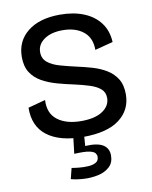

<svg xmlns="http://www.w3.org/2000/svg" viewBox="-98 -745 838 1058"><g transform="rotate(-10 321.5 -216.0)"><path d="M321 13Q191 13 120.5 -40.5Q50 -94 52 -198L149 -224Q145 -149 194 -112Q243 -75 326 -75Q404 -75 446 -103.5Q488 -132 488 -176Q488 -208 466 -227Q444 -246 406.5 -258Q369 -270 324 -280Q276 -290 229.5 -303Q183 -316 145.5 -337Q108 -358 86 -392Q64 -426 64 -479Q64 -568 130 -620.5Q196 -673 311 -673Q387 -673 444.5 -649.5Q502 -626 535 -581.5Q568 -537 571 -474L470 -448Q470 -516 426 -551Q382 -586 310 -586Q246 -586 207 -558.5Q168 -531 168 -488Q168 -452 193.5 -431Q219 -410 261 -398Q303 -386 352 -375Q394 -366 437 -353.5Q480 -341 515 -320Q550 -299 571.5 -265Q593 -231 593 -178Q593 -91 524.5 -39Q456 13 321 13ZM213 230 228 170Q244 173 269.5 175.5Q295 178 320.5 176.5Q346 175 363 165.5Q380 156 380 134Q380 124 373 114Q366 104 340 98.5Q314 93 256 96L268 -5H328L323 64Q390 60 422 79.5Q454 99 454 140Q454 180 429 203Q404 226 366 234.5Q328 243 287 241Q246 239 213 230Z"/></g></svg>

Font: Bricolage Grotesque 12pt Medium
Style: Regular
Weight: 500
Designer: Mathieu Triay
Foundry: Atelier Triay
Version: Version 1.001; ttfautohint (v1.8.4.7-5d5b);gftools[0.9.33.de